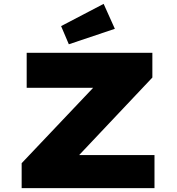

<svg xmlns="http://www.w3.org/2000/svg" viewBox="-20 -973 914 993"><path d="M92 0V-129L551 -613L649 -519H118V-700H768V-572L310 -87L212 -171H779V0ZM336 -744 296 -838 516 -953 574 -824Z"/></svg>

Font: Lexend Tera ExtraBold
Style: Regular
Weight: 800
Designer: Bonnie Shaver-Troup, Thomas Jockin
Foundry: Lexend
Version: Version 1.007